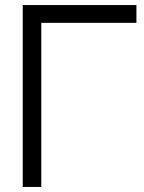

<svg xmlns="http://www.w3.org/2000/svg" viewBox="-20 -740 570 760"><path d="M143.5 0H70V-720H520V-649.5H143.5Z"/></svg>

Font: CCSD_manrope
Style: Regular
Weight: 400
Designer: Mikhail Sharanda
Foundry: Mikhail Sharanda
Version: Version 4.503